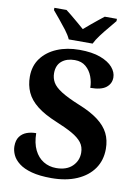

<svg xmlns="http://www.w3.org/2000/svg" viewBox="-100 -997 780 1074"><g transform="rotate(10 289.5 -460.5)"><path d="M268.5 10Q200.9 10 155.6 -2.3Q110.2 -14.6 83.5 -35.4Q56.8 -56.1 45.4 -81Q34.1 -105.8 34.1 -129.8Q34.1 -164.3 49 -184.6Q63.8 -204.8 88 -213.9Q112.1 -222.9 141.5 -222.9Q142.3 -166.3 161.2 -127.8Q180.2 -89.2 212.4 -69.6Q244.5 -50 284.6 -50Q343.5 -50 376 -81.4Q408.4 -112.7 408.4 -158Q408.4 -192.1 389.9 -216.2Q371.3 -240.2 334.3 -261.1Q297.4 -281.9 241.3 -304.8Q171.1 -333.7 129.6 -366.6Q88 -399.5 69.7 -439.7Q51.5 -479.9 51.5 -528.5Q51.5 -589.6 84 -633.2Q116.6 -676.9 172.8 -700.5Q228.9 -724 299.5 -724Q371.6 -724 418.9 -706.3Q466.2 -688.5 489.4 -661.3Q512.6 -634 512.6 -603.9Q512.6 -569 484.7 -547Q456.8 -525 395.3 -525Q395.3 -557.7 383.3 -589.3Q371.4 -620.9 346.9 -641.9Q322.4 -663 283.9 -663Q238 -663 209.8 -639.5Q181.6 -616.1 181.6 -571Q181.6 -542.6 195.2 -518.9Q208.8 -495.2 245.5 -471.9Q282.1 -448.7 349.3 -421.2Q418.2 -393.7 460.3 -361.7Q502.4 -329.8 521.5 -291.3Q540.6 -252.9 540.6 -203.2Q540.6 -138.6 507.4 -90.9Q474.2 -43.2 412.9 -16.6Q351.6 10 268.5 10ZM229.7 -771Q219.7 -794 199.4 -820.5Q179.1 -847 157.5 -873Q135.9 -899 119.9 -918V-931H189Q203.4 -920.6 222.7 -904.2Q242 -887.8 262 -871.3Q282 -854.8 297 -841.2Q312 -854.8 332.1 -871.3Q352.1 -887.8 372.2 -904.2Q392.3 -920.6 406 -931H475.2V-918Q460.2 -899 438.1 -873Q416 -847 396.2 -820.5Q376.3 -794 365.3 -771Z"/></g></svg>

Font: Noto Serif Lao
Style: Regular
Weight: 400
Designer: Monotype Design Team
Foundry: Monotype Imaging Inc.
Version: Version 2.003